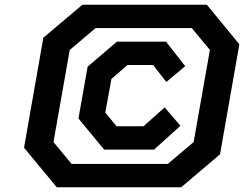

<svg xmlns="http://www.w3.org/2000/svg" viewBox="-20 -757 1036 815"><path d="M221 38 82 -130 164 -597 330 -737H858L996 -569L914 -102L749 38ZM284 -61H692L802 -154L871 -545L794 -638H386L276 -545L207 -154ZM422 -122 313 -254 352 -474 476 -580H685L766 -476L686 -409L630 -481H521L453 -422L427 -279L475 -221H589L679 -301L746 -223L634 -122Z"/></svg>

Font: Tomorrow Medium
Style: Italic
Weight: 500
Italic angle: -10°
Designer: Tony de Marco, Monica Rizzolli
Foundry: Just in Type
Version: Version 2.002